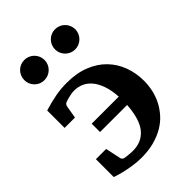

<svg xmlns="http://www.w3.org/2000/svg" viewBox="-215 -819 928 928"><g transform="rotate(-45 248.5 -355.5)"><path d="M464.8 -243.2Q464.8 -212.4 458.3 -181.6Q451.7 -150.9 437.5 -122.6Q423.3 -94.2 401.6 -69.6Q379.9 -44.9 349.6 -26.9Q319.3 -8.8 280.5 1.7Q241.7 12.2 193.8 12.2Q163.1 12.2 134.3 7.6Q105.5 2.9 82.5 -2.4Q55.7 -8.8 32.2 -17.1V-139.2H102.1L119.1 -60.1Q120.6 -51.8 129.9 -46.9Q130.4 -46.4 136.5 -45.4Q142.6 -44.4 151.1 -43.5Q159.7 -42.5 169.4 -41.7Q179.2 -41 188 -41Q248 -41 283 -83Q317.9 -125 324.2 -217.8H139.2V-274.9H324.2Q321.3 -320.8 309.8 -353.5Q298.3 -386.2 280.8 -407.2Q263.2 -428.2 240.5 -438.2Q217.8 -448.2 192.9 -448.2Q183.1 -448.2 172.6 -446.5Q162.1 -444.8 152.6 -442.4Q143.1 -439.9 135.3 -437.5Q127.4 -435.1 124 -433.1Q121.1 -431.6 117.9 -427.2Q114.7 -422.9 113.8 -417L103 -353H32.2V-472.2Q54.7 -479 75.2 -484.1Q95.7 -489.3 115.2 -492.9Q134.8 -496.6 154.1 -498.3Q173.3 -500 193.8 -500Q260.7 -500 311.5 -479.7Q362.3 -459.5 396.2 -424.3Q430.2 -389.2 447.5 -342.5Q464.8 -295.9 464.8 -243.2ZM195.8 -653.8Q195.8 -639.6 190.4 -627.2Q185.1 -614.7 175.5 -605.2Q166 -595.7 153.3 -590.3Q140.6 -585 126.5 -585Q112.3 -585 99.6 -590.3Q86.9 -595.7 77.6 -605.2Q68.4 -614.7 63 -627.2Q57.6 -639.6 57.6 -653.8Q57.6 -668 63 -680.7Q68.4 -693.4 77.6 -702.9Q86.9 -712.4 99.6 -717.8Q112.3 -723.1 126.5 -723.1Q140.6 -723.1 153.3 -717.8Q166 -712.4 175.5 -702.9Q185.1 -693.4 190.4 -680.7Q195.8 -668 195.8 -653.8ZM405.8 -653.8Q405.8 -639.6 400.4 -627.2Q395 -614.7 385.5 -605.2Q376 -595.7 363.3 -590.3Q350.6 -585 336.4 -585Q322.3 -585 309.8 -590.3Q297.4 -595.7 287.8 -605.2Q278.3 -614.7 272.9 -627.2Q267.6 -639.6 267.6 -653.8Q267.6 -668 272.9 -680.7Q278.3 -693.4 287.8 -702.9Q297.4 -712.4 309.8 -717.8Q322.3 -723.1 336.4 -723.1Q350.6 -723.1 363.3 -717.8Q376 -712.4 385.5 -702.9Q395 -693.4 400.4 -680.7Q405.8 -668 405.8 -653.8Z"/></g></svg>

Font: Charis SIL
Style: Bold
Weight: 700
Foundry: SIL International
Version: Version 4.112